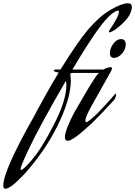

<svg xmlns="http://www.w3.org/2000/svg" viewBox="-191 -848 826 1174"><path d="M373 -97Q256 13 223 13Q206 13 206 -10Q206 -33 224 -77Q242 -121 260 -154L278 -186Q354 -319 393 -377Q401 -389 414 -402H253Q239 -402 239 -395Q239 -392 240.5 -378Q242 -364 242 -356Q242 -263 185.5 -132.5Q129 -2 39 118Q-13 187 -57 232Q-101 277 -123.5 291.5Q-146 306 -157 306Q-171 306 -171 287Q-171 195 20 -142Q20 -143 39 -178Q58 -213 94.5 -278.5Q131 -344 168 -404L144 -410Q138 -413 138 -417Q138 -423 149 -423H179Q283 -591 349 -669Q418 -749 486 -788.5Q554 -828 591 -828Q615 -828 615 -807Q615 -761 567.5 -713.5Q520 -666 487 -652Q481 -650 479 -650Q475 -650 475 -655Q475 -658 478 -663Q536 -748 536 -776Q536 -783 530 -783Q518 -783 490 -761Q422 -710 252 -423H442Q466 -437 486 -437Q494 -437 494 -430Q494 -425 487 -411Q475 -389 428 -306Q381 -223 372 -206Q331 -134 331 -110Q331 -101 337 -101Q347 -101 401 -151Q443 -193 512 -272Q515 -275 517 -275Q519 -275 519 -271Q519 -252 504 -234Q430 -152 373 -97ZM215 -328Q215 -342 212 -354Q54 -82 -8 49Q-65 167 -65 187Q-65 191 -62 191Q-48 191 7 126Q65 58 140 -89Q215 -236 215 -328ZM506 -494Q481 -494 481 -524Q481 -552 502 -580.5Q523 -609 548 -609Q578 -609 578 -575Q578 -547 555 -520.5Q532 -494 506 -494Z"/></svg>

Font: Aguafina Script
Style: Regular
Weight: 400
Designer: Angel Koziupa and Alejandro Paul
Foundry: Angel Koziupa and Alejandro Paul
Version: Version 1.000